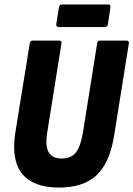

<svg xmlns="http://www.w3.org/2000/svg" viewBox="-20 -838 602 866"><path d="M245 8Q131 8 80.5 -53.5Q30 -115 49 -239L114 -641Q116 -655 127 -655H246Q260 -655 257 -641L193 -240Q183 -180 199.5 -151.5Q216 -123 258 -123Q301 -123 322.5 -150.5Q344 -178 354 -240L418 -641Q420 -655 431 -655H550Q564 -655 561 -641L496 -234Q477 -107 417.5 -49.5Q358 8 245 8ZM246 -716Q232 -716 234 -730L246 -805Q248 -818 261 -818H468Q480 -818 478 -805L467 -730Q466 -716 451 -716Z"/></svg>

Font: Sofia Sans Condensed Black
Style: Italic
Weight: 900
Italic angle: -9°
Version: Version 4.100